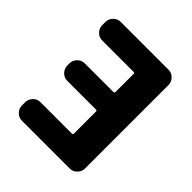

<svg xmlns="http://www.w3.org/2000/svg" viewBox="-197 -866 1003 1003"><g transform="rotate(45 304.0 -365.0)"><path d="M122 0Q99 0 82.5 -17Q66 -34 66 -57V-80Q66 -103 82.5 -120Q99 -137 122 -137H354Q362 -137 362 -145V-307Q362 -315 354 -315H142Q119 -315 102.5 -332Q86 -349 86 -372V-387Q86 -410 102.5 -427Q119 -444 142 -444H354Q362 -444 362 -453V-585Q362 -593 354 -593H122Q99 -593 82.5 -610Q66 -627 66 -650V-673Q66 -696 82.5 -713Q99 -730 122 -730H476Q499 -730 515.5 -713Q532 -696 532 -673V-57Q532 -34 515.5 -17Q499 0 476 0Z"/></g></svg>

Font: Rounded Mplus 1c ExtraBold
Style: Regular
Weight: 800
Version: Version 1.059.20150529